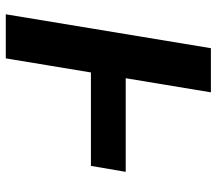

<svg xmlns="http://www.w3.org/2000/svg" viewBox="-64 -704 768 681"><g transform="rotate(90 320.5 -364.0)"><path d="M590 -425.4 568.9 -302H191.2L211.9 -425.4ZM308 -727.5 187.5 0H31.2L151.4 -727.5Z"/></g></svg>

Font: Inter Tight
Style: Italic
Weight: 400
Italic angle: -9.39999°
Designer: Rasmus Andersson
Foundry: rsms
Version: Version 3.002